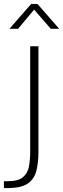

<svg xmlns="http://www.w3.org/2000/svg" viewBox="-38 -763 322 979"><path d="M-18 196V161H0Q54 161 78.5 141Q103 121 109.5 86.5Q116 52 116 8V-527H158V12Q158 68 147 109.5Q136 151 102.5 173.5Q69 196 1 196ZM10 -616 121 -743H153L264 -616H221L136 -714L54 -616Z"/></svg>

Font: Onest Thin
Style: Regular
Weight: 250
Designer: Dmitri Voloshin, Andrey Kudryavtsev
Foundry: Dmitri Voloshin, Andrey Kudryavtsev
Version: Version 1.000;gftools[0.9.33]